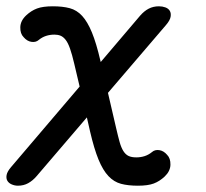

<svg xmlns="http://www.w3.org/2000/svg" viewBox="-33 -580 653 610"><path d="M494 -500 310 -285 336 -173Q342 -147 347 -129Q352 -111 359 -100Q366 -89 375.5 -84.5Q385 -80 400 -80Q414 -80 426.5 -84Q439 -88 450 -97Q459 -105 473 -103Q487 -101 498 -88Q509 -77 508.5 -56.5Q508 -36 490 -19Q474 -4 455.5 3Q437 10 405 10Q374 10 351.5 4Q329 -2 311.5 -20.5Q294 -39 280 -73Q266 -107 253 -163L243 -207L83 -20Q71 -6 56.5 2Q42 10 24 10Q14 10 4.5 6Q-5 2 -9.5 -5.5Q-14 -13 -12 -24Q-10 -35 2 -49L220 -305L203 -377Q196 -407 189.5 -425.5Q183 -444 175.5 -453.5Q168 -463 159.5 -466.5Q151 -470 140 -470Q126 -470 113.5 -466Q101 -462 90 -453Q81 -445 67 -447Q53 -449 42 -462Q31 -473 31.5 -493.5Q32 -514 50 -531Q66 -546 84.5 -553Q103 -560 135 -560Q166 -560 188.5 -554Q211 -548 228 -529.5Q245 -511 259 -477Q273 -443 286 -387L287 -383L412 -530Q425 -545 439.5 -552.5Q454 -560 472 -560Q483 -560 492.5 -556.5Q502 -553 506.5 -545.5Q511 -538 509 -526.5Q507 -515 494 -500Z"/></svg>

Font: Maple Mono NL
Style: Italic
Weight: 400
Italic angle: -10°
Monospace: yes
Designer: subframe7536
Version: Version 7.000